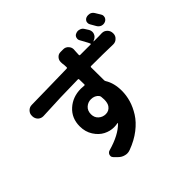

<svg xmlns="http://www.w3.org/2000/svg" viewBox="-206 -1077 1387 1387"><g transform="rotate(-45 487.0 -383.5)"><path d="M929.7 -772.5Q935.5 -763.7 935.5 -752.9Q935.5 -747.1 933.6 -740.2Q926.8 -722.7 910.2 -715.8Q900.4 -711.9 891.6 -711.9Q882.8 -711.9 874 -714.8Q856.4 -721.7 846.7 -738.3Q835 -759.8 823.2 -779.3Q817.4 -788.1 817.4 -798.8Q817.4 -803.7 818.4 -809.6Q824.2 -826.2 839.8 -833Q849.6 -836.9 860.4 -836.9Q868.2 -836.9 877 -835Q895.5 -829.1 905.3 -812.5Q918.9 -792 929.7 -772.5ZM368.2 -315.4Q368.2 -281.2 391.1 -260.7Q414.1 -240.2 445.3 -240.2Q478.5 -240.2 498 -267.6Q511.7 -287.1 511.7 -323.2Q511.7 -336.9 509.8 -351.6Q508.8 -359.4 504.9 -365.2Q483.4 -392.6 444.3 -392.6Q414.1 -392.6 391.1 -372.1Q368.2 -351.6 368.2 -315.4ZM790 -754.9Q796.9 -742.2 796.9 -729.5Q796.9 -720.7 793.9 -711.9Q786.1 -690.4 764.6 -680.7L754.9 -676.8Q753.9 -676.8 753.9 -675.3Q753.9 -673.8 755.9 -673.8Q773.4 -673.8 804.7 -673.8Q837.9 -674.8 838.9 -674.8Q862.3 -674.8 878.9 -657.7Q895.5 -640.6 895.5 -616.2V-613.3Q895.5 -589.8 877.9 -574.2Q862.3 -558.6 839.8 -558.6Q838.9 -558.6 837.9 -558.6Q739.3 -561.5 615.2 -561.5Q608.4 -561.5 608.4 -554.7Q609.4 -506.8 609.4 -421.9Q609.4 -415 613.3 -409.2Q646.5 -355.5 646.5 -278.3Q646.5 -230.5 632.8 -184.1Q619.1 -137.7 589.8 -90.8Q560.5 -43.9 507.8 -2.9Q455.1 38.1 383.8 64.5Q369.1 70.3 353.5 70.3Q343.8 70.3 333 67.4Q307.6 61.5 288.1 42L263.7 17.6Q254.9 8.8 254.4 -2.4Q253.9 -13.7 260.7 -23.4Q267.6 -33.2 279.3 -36.1Q401.4 -70.3 460 -130.9Q460.9 -131.8 460.4 -133.3Q460 -134.8 458 -134.8Q438.5 -130.9 419.9 -130.9Q379.9 -130.9 341.8 -150.4Q303.7 -169.9 276.4 -212.4Q249 -254.9 249 -311.5Q249 -394.5 306.6 -446.3Q364.3 -498 447.3 -498Q463.9 -498 479.5 -496.1Q487.3 -495.1 487.3 -502L486.3 -553.7Q486.3 -560.5 478.5 -560.5Q300.8 -558.6 117.2 -548.8Q116.2 -548.8 114.3 -548.8Q92.8 -548.8 76.2 -563.5Q59.6 -580.1 58.6 -603.5V-608.4Q57.6 -631.8 74.2 -648.9Q90.8 -666 114.3 -666Q175.8 -667 305.2 -669.4Q434.6 -671.9 476.6 -672.9Q484.4 -672.9 484.4 -680.7Q484.4 -683.6 483.9 -691.4Q483.4 -699.2 483.4 -703.1Q482.4 -707 481.4 -716.8Q480.5 -726.6 480.5 -732.4Q480.5 -734.4 480.5 -737.3Q480.5 -756.8 493.2 -771.5Q507.8 -789.1 530.3 -789.1H559.6Q582 -789.1 597.7 -771.5Q612.3 -755.9 612.3 -735.4Q612.3 -734.4 611.3 -720.7Q611.3 -715.8 610.8 -710.9Q610.4 -706.1 610.4 -704.1Q610.4 -700.2 609.9 -692.4Q609.4 -684.6 609.4 -681.6Q609.4 -673.8 616.2 -673.8H722.7Q725.6 -673.8 726.6 -676.3Q727.5 -678.7 726.6 -680.7Q706.1 -721.7 689.5 -750Q683.6 -758.8 683.6 -769.5Q683.6 -774.4 685.5 -781.2Q690.4 -797.9 706.1 -803.7Q716.8 -808.6 726.6 -808.6Q734.4 -808.6 743.2 -805.7Q761.7 -800.8 771.5 -784.2Q781.2 -769.5 790 -754.9Z"/></g></svg>

Font: Gen Jyuu Gothic P Bold
Style: Bold
Weight: 700
Designer: [Source Han Sans]
Ryoko NISHIZUKA  (kana & ideographs); Paul D. Hunt (Latin, Greek & Cyrillic); Wenlong ZHANG  (bopomofo
Version: Version 1.002.20150607